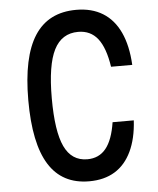

<svg xmlns="http://www.w3.org/2000/svg" viewBox="-57 -864 763 929"><g transform="rotate(-5 325.0 -400.0)"><path d="M339 16Q208 16 143.5 -87Q79 -190 79 -400Q79 -610 145.5 -713Q212 -816 348 -816Q423 -816 476.5 -783Q530 -750 560 -685.5Q590 -621 595 -527H492Q478 -620 443 -664.5Q408 -709 348 -709Q268 -709 230.5 -635Q193 -561 193 -400Q193 -239 228 -165Q263 -91 339 -91Q396 -91 429.5 -132.5Q463 -174 476 -259H579Q574 -171 544.5 -109Q515 -47 463.5 -15.5Q412 16 339 16Z"/></g></svg>

Font: Martian Mono SemiCondensed
Style: Regular
Weight: 400
Width: 4
Designer: Roman Shamin
Foundry: Evil Martians
Version: Version 1.000